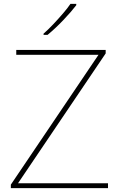

<svg xmlns="http://www.w3.org/2000/svg" viewBox="-20 -972 618 992"><path d="M538 0H36V-18L489 -689H64V-714H526V-696L73 -25H538ZM374 -952V-945Q348 -911 307 -868Q266 -825 226 -792H205V-798Q228 -818 254.5 -846Q281 -874 305.5 -902.5Q330 -931 344 -952Z"/></svg>

Font: Noto Sans Cherokee Thin
Style: Regular
Weight: 100
Designer: Monotype Design Team
Foundry: Monotype Imaging Inc.
Version: Version 2.001; ttfautohint (v1.8.4.7-5d5b)